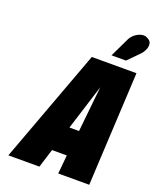

<svg xmlns="http://www.w3.org/2000/svg" viewBox="-166 -1016 902 1111"><g transform="rotate(20 285.5 -460.0)"><path d="M542 -815Q556 -829 564.5 -847.5Q573 -866 571 -884Q569 -902 550 -912Q531 -924 509 -918.5Q487 -913 469 -898Q451 -883 443 -865L387 -748H476ZM522 0 558 -700H283L24 0H215L251 -115H342L331 0ZM301 -272 389 -552 360 -272Z"/></g></svg>

Font: Advent Pro Black
Style: Italic
Weight: 900
Italic angle: -12°
Version: Version 3.000